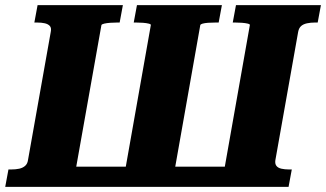

<svg xmlns="http://www.w3.org/2000/svg" viewBox="-46 -730 1273 750"><path d="M894 0H143L157.2 -79H908.2ZM-25.6 0 -13 -68H-2.6Q15.2 -68 29 -71Q42.8 -74 52 -82Q61.2 -90 63.2 -104L152.4 -606Q155.4 -621 148.7 -628.5Q142 -636 129.2 -639Q116.4 -642 98.6 -642H88.2L100.8 -710H434L421.4 -642H412.4Q398.8 -642 384.8 -641Q370.8 -640 361 -637.7Q351.2 -635.4 350.2 -632L237.8 0ZM1081.2 0H818.2L930 -632Q931 -635.4 921.8 -637.7Q912.6 -640 899.2 -641Q885.8 -642 872.2 -642H863.2L875.8 -710H1207.6L1195 -642H1184.6Q1167.8 -642 1153.5 -639Q1139.2 -636 1130.5 -628.5Q1121.8 -621 1118.8 -606L1029.6 -104Q1027.6 -90 1033.8 -82Q1040 -74 1053.3 -71Q1066.6 -68 1083.4 -68H1093.8ZM624.6 0H431.4L543.2 -632Q544.2 -635.4 535 -637.7Q525.8 -640 512.4 -641Q499 -642 485.4 -642H476.4L489 -710H820.8L808.2 -642H797.2Q780.4 -642 766.9 -641Q753.4 -640 745.4 -637.7Q737.4 -635.4 736.4 -632Z"/></svg>

Font: Roboto Serif 20pt
Style: Italic
Weight: 400
Italic angle: -10°
Designer: Greg Gazdowicz
Foundry: Commercial Type
Version: Version 1.008